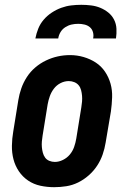

<svg xmlns="http://www.w3.org/2000/svg" viewBox="-20 -770 540 798"><path d="M205 8Q176 8 148 2Q120 -4 97 -19.5Q74 -35 58.5 -58Q43 -81 36 -108Q29 -135 29.5 -164.5Q30 -194 35 -223L56 -353Q60 -378 68.5 -402.5Q77 -427 91.5 -449.5Q106 -472 126.5 -489.5Q147 -507 171 -518.5Q195 -530 220 -535.5Q245 -541 271 -541Q300 -541 327.5 -533Q355 -525 378 -510Q401 -495 416.5 -472Q432 -449 439.5 -422Q447 -395 446 -365.5Q445 -336 441 -307L419 -177Q415 -152 406.5 -127.5Q398 -103 383.5 -81Q369 -59 348.5 -41Q328 -23 304.5 -11.5Q281 0 255.5 4Q230 8 205 8ZM208 -97Q225 -97 242 -105.5Q259 -114 270.5 -128Q282 -142 288 -159Q294 -176 297 -194L318 -324Q320 -336 321 -348Q322 -360 321 -372Q320 -384 317 -395.5Q314 -407 307 -415.5Q300 -424 289 -428.5Q278 -433 266 -433Q248 -433 231.5 -424.5Q215 -416 204 -401.5Q193 -387 187 -370Q181 -353 178 -336L157 -206Q155 -194 154 -182Q153 -170 154 -158.5Q155 -147 158 -135.5Q161 -124 167.5 -115Q174 -106 185 -101.5Q196 -97 208 -97ZM127 -610Q131 -631 139 -651Q147 -671 161.5 -688Q176 -705 195 -717.5Q214 -730 234.5 -737.5Q255 -745 276 -747.5Q297 -750 318 -750Q338 -750 358.5 -747.5Q379 -745 397 -737.5Q415 -730 430 -718Q445 -706 454 -688.5Q463 -671 464 -650.5Q465 -630 462 -610H367Q370 -623 366.5 -636Q363 -649 353.5 -657Q344 -665 331 -668Q318 -671 305 -671Q291 -671 277.5 -668Q264 -665 251.5 -657Q239 -649 231.5 -636.5Q224 -624 222 -610Z"/></svg>

Font: Iosevka Slab Extrabold
Style: Italic
Weight: 800
Italic angle: -9°
Monospace: yes
Designer: Belleve Invis
Foundry: Belleve Invis
Version: Version 11.1.0; ttfautohint (v1.8.3)